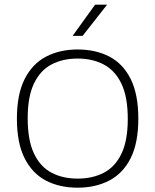

<svg xmlns="http://www.w3.org/2000/svg" viewBox="-20 -820 684 846"><path d="M322 7Q242 7 182 -24.5Q122 -56 88.2 -123.2Q54.5 -190.5 54.5 -297Q54.5 -404 88.5 -471.5Q122.5 -539 183 -570.5Q243.5 -602 322 -602Q402 -602 462.2 -570.5Q522.5 -539 556 -471.5Q589.5 -404 589.5 -297Q589.5 -190.5 555.8 -123.2Q522 -56 461.5 -24.5Q401 7 322 7ZM322 -33Q388 -33 437.8 -59Q487.5 -85 515.2 -142.8Q543 -200.5 543 -296Q543 -393 515 -451.2Q487 -509.5 437.2 -535.8Q387.5 -562 322 -562Q256.5 -562 207 -536Q157.5 -510 129.8 -452.2Q102 -394.5 102 -299Q102 -202 129.8 -143.5Q157.5 -85 207 -59Q256.5 -33 322 -33ZM300 -662 399 -799.5H452L344 -662Z"/></svg>

Font: Encode Sans SC SemiExpanded ExtraLight
Style: Regular
Weight: 250
Width: 6
Designer: Multiple Designers
Foundry: Impallari Type
Version: Version 3.002